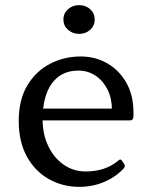

<svg xmlns="http://www.w3.org/2000/svg" viewBox="-20 -720 582 748"><path d="M289 8Q224 8 170 -22.5Q116 -53 84.5 -110.5Q53 -168 53 -249Q53 -331 86 -386.5Q119 -442 174 -471Q229 -500 295 -500Q351 -500 397.5 -473.5Q444 -447 472 -398Q500 -349 500 -281Q500 -277 500 -271Q500 -265 499 -260Q496 -251 487 -251H132V-297H439L416 -275Q416 -280 416 -284.5Q416 -289 416 -293Q416 -337 399 -371Q382 -405 352.5 -425Q323 -445 285 -445Q219 -445 182.5 -395.5Q146 -346 146 -254Q146 -197 168 -151Q190 -105 228 -78.5Q266 -52 314 -52Q392 -52 443 -96Q450 -102 455 -94L464 -81Q469 -74 463 -65Q432 -31 386.5 -11.5Q341 8 289 8ZM288 -588Q263 -588 245 -604Q227 -620 227 -644Q227 -668 245 -684Q263 -700 288 -700Q314 -700 331.5 -684Q349 -668 349 -644Q349 -620 331.5 -604Q314 -588 288 -588Z"/></svg>

Font: Hahmlet
Style: Regular
Weight: 400
Designer: Minjoo Ham & Mark Frömberg
Foundry: hypertype
Version: Version 1.002